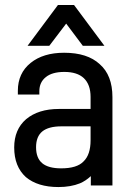

<svg xmlns="http://www.w3.org/2000/svg" viewBox="-20 -736 537 772"><path d="M277.8 -715.8 399.9 -551.8H313L246.1 -641.1L178.2 -551.8H90.8L212.9 -715.8ZM380.9 -478Q432.1 -433.6 432.1 -345.2V9.8H345.2V-27.8Q324.7 -8.8 301.8 1Q264.6 16.1 214.8 16.1Q131.8 16.1 84 -23.9Q37.1 -66.4 37.1 -143.1Q37.1 -215.3 85 -256.8Q134.3 -297.9 216.8 -297.9H344.2V-346.2Q344.2 -396 316.9 -421.9Q290.5 -446.8 238.8 -446.8Q189.5 -446.8 164.1 -425.8Q138.2 -405.3 138.2 -369.1V-356H51.8V-371.1Q51.8 -441.4 103 -482.9Q153.8 -523.9 237.8 -523.9Q331.5 -523.9 380.9 -478ZM315.9 -86.9Q344.2 -113.8 344.2 -171.9V-228H227.1Q175.3 -228 150.1 -207.5Q125 -187 125 -144Q125 -100.6 149.7 -79.8Q174.3 -59.1 226.1 -59.1Q289.6 -59.1 315.9 -86.9Z"/></svg>

Font: D-DIN-PRO Medium
Style: Regular
Weight: 500
Designer: datto
Foundry: CyberFei
Version: Version 1.000;hotconv 1.0.109;makeotfexe 2.5.65596